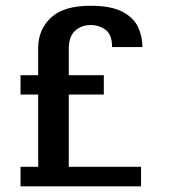

<svg xmlns="http://www.w3.org/2000/svg" viewBox="-20 -660 610 680"><path d="M377 -493.2Q377 -537.1 354 -554.2Q331.1 -571.3 301.8 -571.3Q267.6 -571.3 245.6 -550.8Q223.6 -530.3 223.6 -487.3V-393.6H347.7V-325.2H223.6V-69.3H479.5V0H52.7V-69.3H115.2V-325.2H52.7V-393.6H115.2V-490.2Q115.2 -554.7 160.2 -597.2Q205.1 -639.6 299.8 -639.6Q373 -639.6 413.1 -618.7Q453.1 -597.7 468.8 -564.5Q484.4 -531.2 484.4 -493.2Z"/></svg>

Font: Namkio Khamti
Style: Bold
Weight: 700
Designer: Debbi Hosken
Foundry: SIL International
Version: Version 3.917